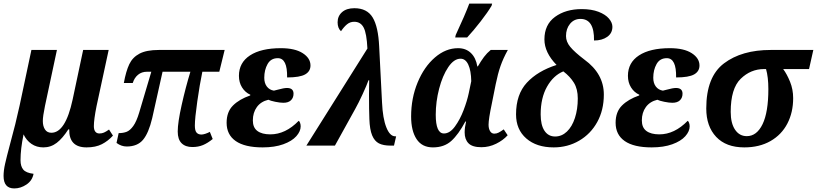

<svg xmlns="http://www.w3.org/2000/svg" viewBox="-25 -816 4578 1076"><path d="M-5 170Q-5 140 3.5 102Q12 64 31 -7Q63 -123 85 -225L151 -536H294L227 -222Q215 -164 215 -138Q215 -109 227 -90.5Q239 -72 263 -72Q342 -72 382 -258L441 -536H584L516 -221Q501 -146 501 -109Q501 -89 509 -78.5Q517 -68 532 -68Q546 -68 557.5 -73Q569 -78 586 -90L608 -56Q581 -26 546 -8Q511 10 460 10Q361 10 363 -91H358Q326 -41 293 -15.5Q260 10 218 10Q180 10 151.5 -9.5Q123 -29 107 -63Q90 19 90 82Q90 116 105.5 134.5Q121 153 163 158Q156 196 123.5 218Q91 240 55 240Q-5 240 -5 170Z M971 -79Q971 -129 993 -227.5Q1015 -326 1042 -414H886L828 -154Q808 -70 776.5 -32.5Q745 5 685 5Q655 5 628 -15L640 -70Q666 -70 685 -77.5Q704 -85 722 -110Q740 -135 755 -185L823 -414H799Q769 -414 748.5 -397Q728 -380 719 -351H669Q681 -417 699.5 -456Q718 -495 757 -515.5Q796 -536 865 -536H1234L1204 -414H1109Q1094 -342 1080.5 -247Q1067 -152 1067 -112Q1067 -84 1076.5 -73Q1086 -62 1104 -62Q1113 -62 1126.5 -66.5Q1140 -71 1151 -77L1167 -37Q1139 -14 1112.5 -3Q1086 8 1053 8Q1014 8 992.5 -13.5Q971 -35 971 -79Z M1245 -128Q1245 -189 1280.5 -224.5Q1316 -260 1377 -281L1378 -285Q1349 -298 1331.5 -326Q1314 -354 1314 -391Q1314 -465 1376 -505.5Q1438 -546 1549 -546Q1628 -546 1671.5 -518Q1715 -490 1715 -449Q1715 -416 1685 -399Q1655 -382 1584 -382Q1586 -490 1532 -490Q1493 -490 1474.5 -457Q1456 -424 1456 -380Q1456 -350 1470.5 -331Q1485 -312 1510 -308L1530 -313Q1566 -323 1583 -323Q1620 -323 1620 -291Q1620 -268 1605.5 -254Q1591 -240 1563 -240Q1545 -240 1518 -245.5Q1491 -251 1479 -257Q1437 -247 1414.5 -216Q1392 -185 1392 -141Q1392 -101 1417.5 -82Q1443 -63 1490 -63Q1575 -63 1649 -139Q1653 -137 1656.5 -128Q1660 -119 1660 -108Q1660 -80 1635.5 -52.5Q1611 -25 1562.5 -7.5Q1514 10 1447 10Q1347 10 1296 -25.5Q1245 -61 1245 -128Z M2034 -544Q2030 -629 2013 -661.5Q1996 -694 1960 -694Q1937 -694 1919.5 -679.5Q1902 -665 1886 -641Q1867 -658 1867 -691Q1867 -726 1892 -748Q1917 -770 1961 -770Q2032 -770 2063.5 -718Q2095 -666 2100 -554L2116 -241Q2120 -153 2140 -102.5Q2160 -52 2190 -52H2195L2183 0H2163Q2123 0 2098.5 -12.5Q2074 -25 2060.5 -57.5Q2047 -90 2045 -149Q2043 -196 2043 -288Q2043 -350 2044 -366H2040Q2031 -340 2007.5 -289Q1984 -238 1966 -206L1852 0H1692Z M2279 -163Q2279 -266 2315.5 -354Q2352 -442 2412.5 -494Q2473 -546 2542 -546Q2586 -546 2614 -519Q2642 -492 2650 -444H2653Q2671 -475 2687.5 -497Q2704 -519 2725 -536H2821Q2795 -489 2780 -446Q2765 -403 2753 -344L2731 -234Q2713 -149 2713 -117Q2713 -95 2721.5 -81Q2730 -67 2745 -67Q2758 -67 2769.5 -73Q2781 -79 2798 -91L2820 -58Q2795 -30 2755.5 -10.5Q2716 9 2673 9Q2622 9 2600.5 -13Q2579 -35 2579 -74Q2579 -101 2587 -135H2583Q2544 -62 2504 -26Q2464 10 2401 10Q2340 10 2309.5 -36.5Q2279 -83 2279 -163ZM2602 -294 2616 -361Q2615 -420 2599.5 -453.5Q2584 -487 2556 -487Q2519 -487 2487 -439.5Q2455 -392 2436 -319Q2417 -246 2417 -173Q2417 -68 2463 -68Q2496 -68 2524.5 -107Q2553 -146 2573 -198.5Q2593 -251 2602 -294ZM2529 -620Q2582 -734 2605 -796H2733L2730 -784Q2709 -748 2669 -696.5Q2629 -645 2593 -606H2526Z M2867 -175Q2867 -287 2927.5 -352.5Q2988 -418 3094 -452Q3026 -522 3026 -595Q3026 -678 3085.5 -721.5Q3145 -765 3235 -765Q3290 -765 3329 -750Q3368 -735 3387.5 -712Q3407 -689 3407 -666Q3407 -630 3378 -609.5Q3349 -589 3304 -589Q3306 -710 3228 -710Q3192 -710 3169.5 -682.5Q3147 -655 3147 -614Q3147 -582 3171 -553Q3195 -524 3250 -482Q3359 -403 3359 -286Q3359 -199 3322 -132Q3285 -65 3220.5 -27.5Q3156 10 3078 10Q2982 10 2924.5 -40Q2867 -90 2867 -175ZM3213 -264Q3213 -317 3191.5 -352Q3170 -387 3132 -416Q3076 -393 3040.5 -330Q3005 -267 3005 -175Q3005 -115 3026.5 -83Q3048 -51 3086 -51Q3123 -51 3152 -78.5Q3181 -106 3197 -155Q3213 -204 3213 -264Z M3425 -128Q3425 -189 3460.5 -224.5Q3496 -260 3557 -281L3558 -285Q3529 -298 3511.5 -326Q3494 -354 3494 -391Q3494 -465 3556 -505.5Q3618 -546 3729 -546Q3808 -546 3851.5 -518Q3895 -490 3895 -449Q3895 -416 3865 -399Q3835 -382 3764 -382Q3766 -490 3712 -490Q3673 -490 3654.5 -457Q3636 -424 3636 -380Q3636 -350 3650.5 -331Q3665 -312 3690 -308L3710 -313Q3746 -323 3763 -323Q3800 -323 3800 -291Q3800 -268 3785.5 -254Q3771 -240 3743 -240Q3725 -240 3698 -245.5Q3671 -251 3659 -257Q3617 -247 3594.5 -216Q3572 -185 3572 -141Q3572 -101 3597.5 -82Q3623 -63 3670 -63Q3755 -63 3829 -139Q3833 -137 3836.5 -128Q3840 -119 3840 -108Q3840 -80 3815.5 -52.5Q3791 -25 3742.5 -7.5Q3694 10 3627 10Q3527 10 3476 -25.5Q3425 -61 3425 -128Z M3933 -208Q3933 -386 4032.5 -461Q4132 -536 4294 -536H4533L4509 -429H4364Q4385 -401 4402.5 -358Q4420 -315 4420 -266Q4420 -186 4387.5 -123.5Q4355 -61 4293 -25.5Q4231 10 4146 10Q4044 10 3988.5 -49Q3933 -108 3933 -208ZM4281 -317Q4281 -384 4268 -429H4257Q4182 -429 4126 -374.5Q4070 -320 4070 -189Q4070 -125 4094.5 -89Q4119 -53 4160 -53Q4216 -53 4248.5 -120Q4281 -187 4281 -317Z"/></svg>

Font: Noto Serif Narrow
Style: Bold Italic
Weight: 700
Width: 4
Italic angle: -12°
Designer: Monotype Design Team
Foundry: Monotype Imaging Inc.
Version: Version 1.001